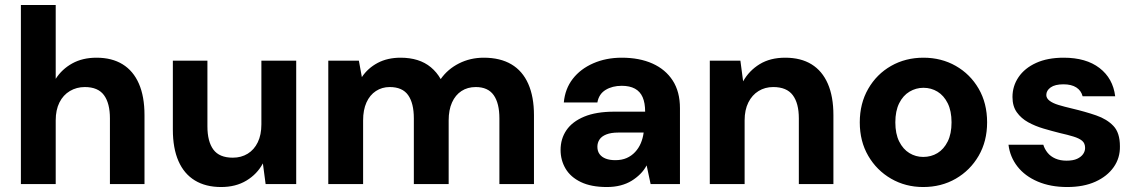

<svg xmlns="http://www.w3.org/2000/svg" viewBox="-20 -740 4570 772"><path d="M64 0V-720H204V-423Q229 -462 270.5 -485Q312 -508 368 -508Q430 -508 473 -481.5Q516 -455 538.5 -403.5Q561 -352 561 -277V0H422V-264Q422 -325 398 -357.5Q374 -390 321 -390Q288 -390 261 -374Q234 -358 219 -328Q204 -298 204 -256V0Z M869 12Q807 12 763.5 -14.5Q720 -41 697.5 -92.5Q675 -144 675 -219V-496H814V-232Q814 -171 838 -138.5Q862 -106 916 -106Q950 -106 976 -122Q1002 -138 1016.5 -168Q1031 -198 1031 -240V-496H1171V0H1048L1037 -83Q1014 -40 971 -14Q928 12 869 12Z M1300 0V-496H1423L1435 -430Q1459 -466 1498.5 -487Q1538 -508 1591 -508Q1628 -508 1658.5 -498.5Q1689 -489 1712.5 -469.5Q1736 -450 1752 -422Q1780 -462 1825.5 -485Q1871 -508 1925 -508Q1991 -508 2036 -481.5Q2081 -455 2104 -403Q2127 -351 2127 -277V0H1988V-264Q1988 -325 1965 -357.5Q1942 -390 1893 -390Q1860 -390 1835.5 -374Q1811 -358 1797.5 -328Q1784 -298 1784 -256V0H1644V-264Q1644 -325 1621 -357.5Q1598 -390 1547 -390Q1516 -390 1491.5 -374Q1467 -358 1453.5 -328Q1440 -298 1440 -256V0Z M2420 12Q2357 12 2315.5 -8Q2274 -28 2254 -62Q2234 -96 2234 -137Q2234 -182 2257.5 -216.5Q2281 -251 2329 -271Q2377 -291 2450 -291H2574Q2574 -326 2564 -349Q2554 -372 2533 -383.5Q2512 -395 2480 -395Q2442 -395 2415 -378.5Q2388 -362 2382 -328H2247Q2252 -383 2283 -423Q2314 -463 2365.5 -485.5Q2417 -508 2480 -508Q2551 -508 2603.5 -484.5Q2656 -461 2685 -416Q2714 -371 2714 -305V0H2596L2580 -75Q2570 -56 2554.5 -40.5Q2539 -25 2519.5 -13Q2500 -1 2475 5.5Q2450 12 2420 12ZM2454 -96Q2480 -96 2499.5 -104.5Q2519 -113 2533.5 -128.5Q2548 -144 2556.5 -164Q2565 -184 2568 -207H2466Q2437 -207 2418 -199.5Q2399 -192 2390.5 -179Q2382 -166 2382 -150Q2382 -132 2391 -120Q2400 -108 2416 -102Q2432 -96 2454 -96Z M2834 0V-496H2957L2968 -413Q2992 -456 3034.5 -482Q3077 -508 3137 -508Q3200 -508 3243 -481.5Q3286 -455 3308.5 -403.5Q3331 -352 3331 -277V0H3192V-264Q3192 -325 3167.5 -357.5Q3143 -390 3089 -390Q3056 -390 3030 -374Q3004 -358 2989 -328Q2974 -298 2974 -256V0Z M3692 12Q3621 12 3563 -21.5Q3505 -55 3471 -113.5Q3437 -172 3437 -248Q3437 -324 3471 -383Q3505 -442 3563 -475Q3621 -508 3693 -508Q3765 -508 3823 -475Q3881 -442 3915 -383.5Q3949 -325 3949 -248Q3949 -172 3915 -113.5Q3881 -55 3823 -21.5Q3765 12 3692 12ZM3692 -109Q3724 -109 3749.5 -124.5Q3775 -140 3790.5 -171Q3806 -202 3806 -248Q3806 -294 3790.5 -325Q3775 -356 3749.5 -371.5Q3724 -387 3693 -387Q3663 -387 3637 -371.5Q3611 -356 3595.5 -325Q3580 -294 3580 -248Q3580 -202 3595.5 -171Q3611 -140 3636.5 -124.5Q3662 -109 3692 -109Z M4271 12Q4204 12 4152.5 -10Q4101 -32 4071 -70.5Q4041 -109 4035 -158H4175Q4180 -141 4192 -126Q4204 -111 4223.5 -102.5Q4243 -94 4268 -94Q4295 -94 4311 -101.5Q4327 -109 4335 -120.5Q4343 -132 4343 -145Q4343 -164 4331 -174Q4319 -184 4296 -191Q4273 -198 4242 -205Q4210 -213 4176 -223Q4142 -233 4114 -248.5Q4086 -264 4068.5 -288.5Q4051 -313 4051 -350Q4051 -394 4075.5 -430Q4100 -466 4146 -487Q4192 -508 4257 -508Q4347 -508 4401 -466.5Q4455 -425 4464 -353H4333Q4327 -376 4307.5 -388.5Q4288 -401 4256 -401Q4222 -401 4204.5 -388.5Q4187 -376 4187 -358Q4187 -345 4200 -335Q4213 -325 4236 -318Q4259 -311 4289 -304Q4344 -291 4387.5 -276Q4431 -261 4457 -233.5Q4483 -206 4483 -152Q4484 -105 4458 -68Q4432 -31 4384.5 -9.5Q4337 12 4271 12Z"/></svg>

Font: DM Sans 24pt ExtraBold
Style: Regular
Weight: 800
Designer: Colophon Foundry, Jonny Pinhorn
Foundry: Colophon Foundry
Version: Version 4.004;gftools[0.9.30]